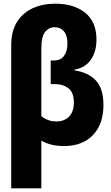

<svg xmlns="http://www.w3.org/2000/svg" viewBox="-20 -785 603 1045"><path d="M41 -537Q41 -614 72 -664.5Q103 -715 157.5 -740Q212 -765 282 -765Q381 -765 443 -716Q505 -667 505 -569Q505 -504 474.5 -460Q444 -416 385 -406V-402Q461 -391 502 -346.5Q543 -302 543 -214Q543 -109 485.5 -49.5Q428 10 328 10Q255 10 205 -20V240H41ZM287 -124Q330 -124 356 -150.5Q382 -177 382 -227Q382 -282 352.5 -304.5Q323 -327 283 -327H256V-456H275Q311 -456 329 -481.5Q347 -507 347 -547Q347 -592 328 -614.5Q309 -637 277 -637Q247 -637 226 -612Q205 -587 205 -522V-153Q217 -142 238.5 -133Q260 -124 287 -124Z"/></svg>

Font: Noto Sans Mono SemiCondensed Black
Style: Regular
Weight: 900
Width: 4
Designer: Monotype Design Team
Foundry: Monotype Imaging Inc.
Version: Version 2.014; ttfautohint (v1.8.4.7-5d5b)